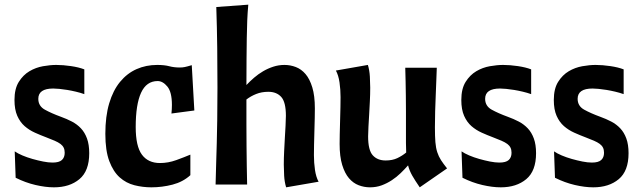

<svg xmlns="http://www.w3.org/2000/svg" viewBox="-20 -790 2745 822"><path d="M205 -94Q233 -94 245 -105Q257 -116 257 -136Q257 -149 252.5 -158Q248 -167 238.5 -174Q229 -181 214 -187.5Q199 -194 178 -202Q154 -211 129.5 -222Q105 -233 85.5 -250Q66 -267 54 -294Q42 -321 42 -362Q42 -410 60.5 -439.5Q79 -469 106 -485Q133 -501 164 -506.5Q195 -512 221 -512Q250 -512 284 -507Q318 -502 341 -493V-387Q324 -393 305 -397.5Q286 -402 268 -405Q250 -408 234 -409.5Q218 -411 208 -411Q144 -411 144 -367Q144 -336 172 -320.5Q200 -305 241 -290Q266 -281 288 -269.5Q310 -258 326.5 -240.5Q343 -223 352.5 -197Q362 -171 362 -134Q362 -58 320 -23Q278 12 211 12Q175 12 132 2Q89 -8 47 -29L43 -142Q56 -133 76 -124.5Q96 -116 119 -109.5Q142 -103 164.5 -98.5Q187 -94 205 -94Z M431 -217Q431 -292 447.5 -347.5Q464 -403 494 -439.5Q524 -476 564.5 -494Q605 -512 653 -512Q684 -512 704.5 -506.5Q725 -501 750 -501Q761 -501 771 -503Q781 -505 801 -511L812 -317L714 -304Q715 -314 715.5 -322.5Q716 -331 716 -341Q716 -396 696.5 -419.5Q677 -443 655 -443Q607 -443 584 -393Q561 -343 561 -246Q561 -164 587.5 -128Q614 -92 665 -92Q700 -92 734.5 -104.5Q769 -117 795 -128V-40Q763 -11 718.5 0.5Q674 12 628 12Q591 12 555.5 3Q520 -6 492.5 -30.5Q465 -55 448 -100Q431 -145 431 -217Z M1043 -770Q1040 -737 1038.5 -702.5Q1037 -668 1036.5 -627Q1036 -586 1035.5 -537Q1035 -488 1035 -426Q1050 -442 1068 -457.5Q1086 -473 1106.5 -485Q1127 -497 1150 -504.5Q1173 -512 1198 -512Q1223 -512 1246.5 -503Q1270 -494 1288 -473Q1306 -452 1317 -416Q1328 -380 1328 -326Q1328 -312 1327.5 -285Q1327 -258 1326 -227.5Q1325 -197 1324.5 -169Q1324 -141 1324 -126Q1324 -93 1328.5 -62.5Q1333 -32 1344 -12L1205 12Q1198 -11 1196.5 -38Q1195 -65 1195 -85Q1195 -113 1196.5 -142.5Q1198 -172 1199.5 -199.5Q1201 -227 1202.5 -251.5Q1204 -276 1204 -294Q1204 -353 1184 -375Q1164 -397 1129 -397Q1100 -397 1076.5 -387.5Q1053 -378 1035 -364Q1035 -305 1035 -256Q1035 -207 1035.5 -163.5Q1036 -120 1036.5 -80Q1037 -40 1038 0H903Q904 -52 905.5 -92Q907 -132 908 -175.5Q909 -219 910 -274.5Q911 -330 911 -414Q911 -499 910 -584.5Q909 -670 906 -760Z M1777 12Q1757 -17 1745 -38Q1733 -59 1727 -82Q1712 -65 1695 -48.5Q1678 -32 1657.5 -18.5Q1637 -5 1614 3.5Q1591 12 1564 12Q1539 12 1515.5 3Q1492 -6 1474 -27Q1456 -48 1445 -84Q1434 -120 1434 -174Q1434 -187 1434.5 -214.5Q1435 -242 1436 -272.5Q1437 -303 1437.5 -331Q1438 -359 1438 -374Q1438 -407 1433.5 -437.5Q1429 -468 1418 -488L1555 -512Q1562 -489 1563.5 -462Q1565 -435 1565 -415Q1565 -386 1563.5 -357Q1562 -328 1560.5 -300.5Q1559 -273 1557.5 -248.5Q1556 -224 1556 -206Q1556 -147 1576 -125Q1596 -103 1631 -103Q1660 -103 1681 -113Q1702 -123 1719 -137Q1718 -155 1718 -177.5Q1718 -200 1718 -229Q1718 -275 1718 -312Q1718 -349 1717.5 -381Q1717 -413 1716.5 -441.5Q1716 -470 1715 -500H1850Q1849 -476 1848 -446Q1847 -416 1845.5 -382.5Q1844 -349 1843 -313.5Q1842 -278 1842 -245Q1842 -206 1844 -181.5Q1846 -157 1852 -138.5Q1858 -120 1868 -104.5Q1878 -89 1894 -69Z M2118 -94Q2146 -94 2158 -105Q2170 -116 2170 -136Q2170 -149 2165.5 -158Q2161 -167 2151.5 -174Q2142 -181 2127 -187.5Q2112 -194 2091 -202Q2067 -211 2042.5 -222Q2018 -233 1998.5 -250Q1979 -267 1967 -294Q1955 -321 1955 -362Q1955 -410 1973.5 -439.5Q1992 -469 2019 -485Q2046 -501 2077 -506.5Q2108 -512 2134 -512Q2163 -512 2197 -507Q2231 -502 2254 -493V-387Q2237 -393 2218 -397.5Q2199 -402 2181 -405Q2163 -408 2147 -409.5Q2131 -411 2121 -411Q2057 -411 2057 -367Q2057 -336 2085 -320.5Q2113 -305 2154 -290Q2179 -281 2201 -269.5Q2223 -258 2239.5 -240.5Q2256 -223 2265.5 -197Q2275 -171 2275 -134Q2275 -58 2233 -23Q2191 12 2124 12Q2088 12 2045 2Q2002 -8 1960 -29L1956 -142Q1969 -133 1989 -124.5Q2009 -116 2032 -109.5Q2055 -103 2077.5 -98.5Q2100 -94 2118 -94Z M2514 -94Q2542 -94 2554 -105Q2566 -116 2566 -136Q2566 -149 2561.5 -158Q2557 -167 2547.5 -174Q2538 -181 2523 -187.5Q2508 -194 2487 -202Q2463 -211 2438.5 -222Q2414 -233 2394.5 -250Q2375 -267 2363 -294Q2351 -321 2351 -362Q2351 -410 2369.5 -439.5Q2388 -469 2415 -485Q2442 -501 2473 -506.5Q2504 -512 2530 -512Q2559 -512 2593 -507Q2627 -502 2650 -493V-387Q2633 -393 2614 -397.5Q2595 -402 2577 -405Q2559 -408 2543 -409.5Q2527 -411 2517 -411Q2453 -411 2453 -367Q2453 -336 2481 -320.5Q2509 -305 2550 -290Q2575 -281 2597 -269.5Q2619 -258 2635.5 -240.5Q2652 -223 2661.5 -197Q2671 -171 2671 -134Q2671 -58 2629 -23Q2587 12 2520 12Q2484 12 2441 2Q2398 -8 2356 -29L2352 -142Q2365 -133 2385 -124.5Q2405 -116 2428 -109.5Q2451 -103 2473.5 -98.5Q2496 -94 2514 -94Z"/></svg>

Font: Cantora One
Style: Regular
Weight: 400
Designer: Pablo Impallari, Rodrigo Fuenzalida
Foundry: Pablo Impallari
Version: Version 1.002; ttfautohint (v0.8) -G 200 -r 50